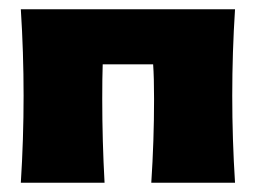

<svg xmlns="http://www.w3.org/2000/svg" viewBox="-20 -395 559 415"><path d="M307 0Q313 -91 313 -181Q313 -228 311 -256H202Q201 -228 201 -181Q201 -91 206 0H25Q31 -94 31 -188Q31 -282 25 -375H488Q482 -282 482 -188Q482 -94 488 0Z"/></svg>

Font: CAT Rhythmus
Style: Regular
Weight: 400
Designer: Peter Wiegel nach alter Vorlage
Foundry: Peter Wiegel
Version: 1.000